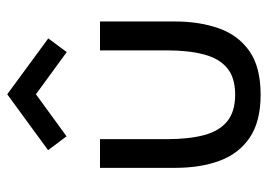

<svg xmlns="http://www.w3.org/2000/svg" viewBox="-120 -574 706 505"><g transform="rotate(-90 232.5 -321.0)"><path d="M236.5 12Q166 12 123.8 -16.5Q81.5 -45 62.8 -95.5Q44 -146 44 -213V-410.5H119.5V-235Q119.5 -176.5 130.2 -136.5Q141 -96.5 166.5 -75.8Q192 -55 236.5 -55Q281 -55 306.2 -75.8Q331.5 -96.5 342.2 -136.8Q353 -177 353 -235V-410.5H429V-213Q429 -149.5 411.2 -98.5Q393.5 -47.5 351.5 -17.8Q309.5 12 236.5 12ZM348.5 -498 237.5 -579 127 -498.5 90.5 -547 237.5 -654.5 384.5 -546.5Z"/></g></svg>

Font: Lucymar Sans
Style: Regular
Weight: 400
Foundry: The League of Moveable Type (original font) / Main changes by Cristiano Sobral with portions from Mirco Monsees
Version: Version 2.001;August 30, 2020;FontCreator 13.0.0.2681 64-bit